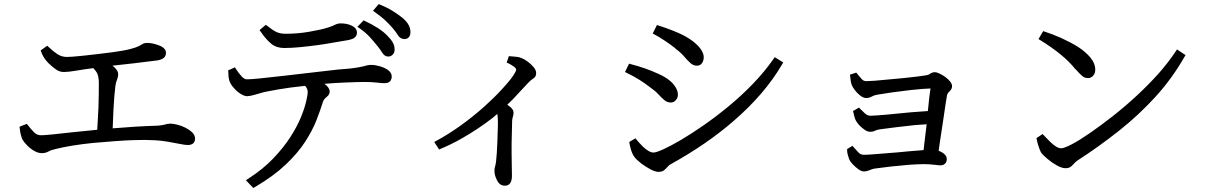

<svg xmlns="http://www.w3.org/2000/svg" viewBox="-20 -844 5940 944"><path d="M533 -521Q561 -500 561 -479Q561 -465 555 -451Q549 -438 547 -418.5Q545 -399 542 -369Q537 -303 535 -236V-235Q534 -224 534 -213Q651 -223 751 -226Q776 -227 800 -234Q809 -236 820 -236Q831 -236 851.5 -231Q872 -226 891 -216.5Q910 -207 924.5 -193.5Q939 -180 939 -162.5Q939 -145 927 -137Q917 -131 903.5 -131Q890 -131 866 -136Q842 -141 807 -147Q772 -153 741 -154.5Q710 -156 690 -156Q670 -156 635 -155Q600 -154 545 -150Q490 -146 436 -141Q329 -130 256 -112Q232 -107 218 -99Q204 -91 185.5 -91Q167 -91 147.5 -102.5Q128 -114 113 -129.5Q98 -145 91 -157Q81 -177 77 -213L76 -221L112 -235Q131 -210 148 -193Q162 -179 182 -179Q209 -179 339 -194L458 -206Q459 -221 460.5 -249Q462 -277 464 -314Q466 -378 466 -434Q466 -463 459 -481Q453 -494 439 -509Q398 -504 357 -497Q316 -490 295.5 -490Q275 -490 260 -499.5Q245 -509 231 -522Q219 -531 205 -548.5Q191 -566 183 -588L180 -596L212 -619L219 -613Q241 -592 262 -578Q283 -564 309 -564Q351 -564 532 -587Q591 -595 621 -603Q651 -611 663 -617.5Q675 -624 682.5 -628.5Q690 -633 703 -633Q730 -633 761 -621Q776 -616 786 -606.5Q796 -597 796 -585Q796 -569 786 -560Q776 -551 754 -547Q620 -530 541 -522Q537 -522 533 -521Z M1958 -757Q1998 -724 1998 -687Q1998 -670 1990 -661Q1982 -652 1969 -652Q1947 -652 1935 -673Q1926 -688 1910 -706.5Q1894 -725 1874.5 -743.5Q1855 -762 1814 -791L1842 -824Q1886 -806 1912.5 -789Q1939 -772 1958 -757ZM1920 -603Q1920 -601 1920 -599Q1920 -584 1910.5 -575Q1901 -566 1889 -566Q1870 -566 1858 -587Q1842 -613 1798 -662Q1779 -683 1748 -705L1737 -712L1768 -744Q1810 -724 1838 -706Q1866 -688 1884 -669Q1903 -650 1911.5 -634.5Q1920 -619 1920 -603ZM1262 -688 1256 -696 1287 -722Q1321 -695 1339.5 -686.5Q1358 -678 1384 -678Q1445 -678 1501 -688Q1531 -694 1557 -699Q1601 -709 1629 -723Q1641 -729 1655 -729Q1686 -729 1709 -718Q1735 -706 1735 -683Q1735 -667 1721 -657Q1708 -649 1681 -645Q1654 -641 1616 -634Q1546 -621 1454 -612Q1414 -608 1376.5 -608Q1339 -608 1313 -629.5Q1287 -651 1262 -688ZM1193 -454Q1213 -454 1253 -458Q1333 -466 1580 -495Q1642 -503 1701 -507Q1752 -513 1782 -522Q1794 -525 1804 -525Q1824 -525 1846.5 -518.5Q1869 -512 1886 -501Q1906 -487 1906 -468Q1906 -454 1898 -444.5Q1890 -435 1869 -435Q1858 -435 1832.5 -438Q1807 -441 1772.5 -441Q1738 -441 1670 -438Q1625 -436 1575 -432Q1601 -413 1601 -394Q1601 -381 1591 -372L1577 -359Q1572 -354 1568 -344Q1556 -305 1536.5 -254.5Q1517 -204 1481 -148Q1445 -92 1385 -35Q1325 22 1233 76L1225 80L1189 42L1200 35Q1273 -12 1323.5 -65Q1374 -118 1407.5 -170Q1441 -222 1459.5 -267.5Q1478 -313 1485.5 -346Q1493 -379 1493 -391Q1493 -408 1480 -422Q1403 -414 1346.5 -404Q1290 -394 1274 -390Q1251 -384 1232 -378Q1213 -372 1195 -371Q1182 -371 1164 -382Q1146 -393 1131 -410Q1107 -435 1104 -464Q1103 -475 1102 -498L1135 -513L1140 -505Q1153 -485 1167 -469.5Q1181 -454 1193 -454Z M2497 20Q2497 69 2462 69Q2436 69 2423 41Q2411 18 2411 -5Q2411 -17 2415 -29Q2424 -58 2428 -230Q2428 -238 2428 -249Q2428 -260 2427 -268Q2426 -277 2425 -284Q2415 -275 2403 -265Q2331 -209 2248 -162Q2201 -135 2139 -109L2115 -146L2126 -152Q2241 -214 2359 -318Q2408 -362 2444 -401Q2501 -462 2515 -492Q2518 -499 2518 -501Q2518 -508 2506.5 -516.5Q2495 -525 2481 -532L2471 -536L2482 -568Q2504 -566 2516 -565Q2544 -564 2576 -540Q2592 -528 2604 -513.5Q2616 -499 2616 -485Q2616 -471 2609 -464Q2604 -459 2596.5 -454Q2589 -449 2579 -439L2523 -379Q2502 -355 2474 -329Q2479 -325 2484 -322Q2505 -307 2505 -290Q2505 -280 2502 -271.5Q2499 -263 2498 -250Q2494 -137 2496 -45Q2497 -2 2497 20Z M3297 -346Q3289 -340 3277 -340Q3260 -340 3246 -352Q3232 -364 3217 -380.5Q3202 -397 3176 -415Q3125 -455 3063 -485L3053 -490L3073 -531Q3122 -518 3153 -507Q3184 -496 3217 -481Q3278 -454 3301 -416Q3313 -397 3313 -378Q3313 -359 3297 -346ZM3139 -125Q3171 -94 3193 -94Q3206 -94 3241.5 -110Q3277 -126 3328 -156Q3379 -186 3439.5 -228Q3500 -270 3562.5 -321.5Q3625 -373 3681.5 -431.5Q3738 -490 3783 -554L3789 -563L3831 -537L3825 -527Q3741 -383 3589 -251Q3456 -135 3275 -35Q3268 -31 3261.5 -23Q3255 -15 3245 -7Q3235 1 3218 1Q3201 1 3177 -12Q3153 -25 3132 -41Q3109 -59 3099 -72.5Q3089 -86 3082.5 -107.5Q3076 -129 3075 -139L3074 -146L3104 -164Q3125 -139 3139 -125ZM3399 -631Q3440 -595 3440 -562Q3440 -546 3431.5 -533.5Q3423 -521 3406 -521Q3389 -521 3374.5 -534Q3360 -547 3343.5 -566.5Q3327 -586 3301 -605V-606Q3276 -626 3247 -645Q3218 -664 3199 -674L3189 -679L3210 -721Q3295 -694 3343 -669Q3379 -649 3399 -631Z M4217 -455Q4226 -445 4239 -445Q4252 -445 4280 -447Q4386 -456 4422 -460Q4498 -468 4529 -473Q4541 -475 4546.5 -477.5Q4552 -480 4558.5 -484.5Q4565 -489 4575.5 -489Q4586 -489 4600 -482Q4631 -467 4650 -445Q4661 -432 4661 -420.5Q4661 -409 4653 -400L4642 -388Q4638 -384 4636 -375Q4630 -341 4618.5 -260.5Q4607 -180 4600 -138Q4598 -120 4595 -103Q4611 -97 4623 -86.5Q4635 -76 4635 -61.5Q4635 -47 4626 -39Q4617 -31 4604 -31Q4596 -31 4584 -33Q4548 -37 4523 -37Q4498 -37 4452 -34Q4355 -26 4279 -15Q4268 -13 4254.5 -7Q4241 -1 4228 -1Q4215 -1 4199.5 -12.5Q4184 -24 4171.5 -37.5Q4159 -51 4155.5 -60Q4152 -69 4148.5 -82Q4145 -95 4145 -105V-111L4171 -127L4202 -93Q4212 -83 4227.5 -83Q4243 -83 4269 -85Q4361 -92 4395 -95Q4431 -99 4521 -106Q4523 -118 4524 -133L4536 -233Q4508 -231 4479 -229Q4385 -219 4305 -208Q4291 -206 4281.5 -201Q4272 -196 4258.5 -196Q4245 -196 4231 -206Q4217 -216 4205 -228Q4194 -241 4189 -249.5Q4184 -258 4181 -270Q4178 -282 4174 -298L4203 -315Q4221 -297 4233 -286Q4245 -275 4259 -275Q4278 -275 4335 -280Q4481 -295 4542 -298Q4549 -373 4555 -409Q4518 -408 4455 -401Q4352 -389 4291 -378Q4278 -376 4265.5 -369Q4253 -362 4239 -362Q4225 -362 4209.5 -374Q4194 -386 4183 -401Q4171 -417 4167.5 -427Q4164 -437 4162.5 -448.5Q4161 -460 4159 -477L4190 -487Q4205 -468 4217 -455Z M5275 -53Q5268 -48 5261.5 -40.5Q5255 -33 5245.5 -25Q5236 -17 5218.5 -17Q5201 -17 5176.5 -30.5Q5152 -44 5131 -62Q5108 -81 5098 -95Q5091 -109 5085 -128Q5079 -147 5076 -165L5106 -185Q5128 -162 5143 -147Q5175 -115 5198 -115Q5212 -115 5249.5 -134.5Q5287 -154 5339 -190Q5391 -226 5450 -272Q5578 -373 5676 -482Q5726 -539 5761 -592L5767 -601L5809 -573L5804 -565Q5743 -458 5661 -368Q5579 -278 5481 -200.5Q5383 -123 5275 -53ZM5365 -502Q5365 -483 5354.5 -471.5Q5344 -460 5329 -460Q5314 -460 5301.5 -470Q5289 -480 5269 -503H5268Q5238 -541 5196 -575Q5153 -611 5086 -652L5109 -691Q5203 -661 5281 -613Q5318 -589 5341.5 -560.5Q5365 -532 5365 -502Z"/></svg>

Font: Early Summer Mincho Screen
Style: Regular
Weight: 400
Designer: GuiWonder
Version: Version 1.002